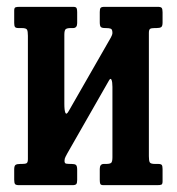

<svg xmlns="http://www.w3.org/2000/svg" viewBox="-20 -541 516 561"><path d="M415 -84.5Q415 -71.5 417.5 -66.8Q420 -62 433 -62H442Q450.5 -62 452.8 -58.8Q455 -55.5 455 -47V-11Q455 -3 451.5 -1.5Q448 0 439.5 0H282.5Q274.5 0 273 -3.8Q271.5 -7.5 271.5 -15.5V-47.5Q271.5 -62 283.5 -62H290Q301 -62 304.8 -65.2Q308.5 -68.5 308.5 -81.5V-287Q308.5 -301.5 305.8 -307.8Q303 -314 298.5 -306L176.5 -92.5Q174.5 -88.5 171.5 -83Q168.5 -77.5 168.5 -71Q168.5 -63.5 173.5 -62.8Q178.5 -62 187.5 -62H189Q198.5 -62 202 -59Q205.5 -56 205.5 -45V-15Q205.5 -6 202.8 -3Q200 0 191.5 0H35.5Q26.5 0 24 -3.2Q21.5 -6.5 21.5 -16V-46Q21.5 -56.5 25.5 -59.2Q29.5 -62 39.5 -62H44.5Q54 -62 57.8 -64.2Q61.5 -66.5 61.5 -76V-436.5Q61.5 -449.5 59 -454.2Q56.5 -459 43.5 -459H34.5Q26 -459 23.8 -462.2Q21.5 -465.5 21.5 -474V-510Q21.5 -518 25 -519.5Q28.5 -521 37 -521H194Q202 -521 203.8 -517.2Q205.5 -513.5 205.5 -505.5V-473.5Q205.5 -459 193.5 -459H186.5Q176 -459 172 -455.8Q168 -452.5 168 -439.5V-238Q168 -218.5 171 -211.5Q174 -204.5 180.5 -216L304 -431.5Q308.5 -440 308.5 -444Q308.5 -455 304 -457Q299.5 -459 289 -459H287.5Q278 -459 274.8 -462Q271.5 -465 271.5 -476V-506Q271.5 -515 274 -518Q276.5 -521 285.5 -521H441Q450 -521 452.5 -517.8Q455 -514.5 455 -505V-475Q455 -464.5 451 -461.8Q447 -459 437 -459H432Q422.5 -459 418.8 -456.8Q415 -454.5 415 -445Z"/></svg>

Font: Besley* Condensed Medium
Style: Regular
Weight: 500
Width: 3
Designer: Owen Earl
Foundry: indestructible type*
Version: Version 3.000; ttfautohint (v1.8.3)